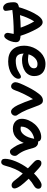

<svg xmlns="http://www.w3.org/2000/svg" viewBox="1176 -1774 769 3160"><g transform="rotate(90 1560.0 -193.5)"><path d="M570.8 121.1Q547.4 121.1 533.7 103.5Q520 85.9 520 62Q520 50.3 527.8 15.9Q535.6 -18.6 538.1 -34.2Q532.2 -34.2 519 -34.7Q505.9 -35.2 498 -35.2Q418.5 -35.2 317.4 -28.8Q216.3 -22.5 143.1 -12.2Q145 1.5 149.4 28.6Q153.8 55.7 156 73Q158.2 90.3 158.2 99.1Q158.2 116.7 143.3 127.9Q128.4 139.2 107.9 139.2Q80.1 139.2 56.4 116.2Q32.7 93.3 25.9 61Q16.1 14.6 16.1 -36.1Q16.1 -67.4 29.1 -86.9Q42 -106.4 73.2 -115.2Q78.6 -116.7 98.1 -121.1Q112.3 -173.3 138.7 -241.7Q165 -310.1 191.9 -360.8Q269.5 -511.2 344.2 -511.2Q401.4 -511.2 450.2 -421.9Q523.4 -291.5 568.8 -147Q586.4 -145 596.2 -145Q637.2 -140.6 655.5 -122.8Q673.8 -105 673.8 -69.8Q673.8 -33.7 659.4 10.5Q645 54.7 620.4 87.9Q595.7 121.1 570.8 121.1ZM269 -252Q247.6 -201.7 228 -138.2Q323.7 -148.4 434.1 -149.9Q412.6 -212.9 384 -274.4Q355.5 -335.9 331.1 -372.1Q296.9 -318.8 269 -252Z M990.7 56.2Q860.8 56.2 796.1 -14.9Q731.4 -85.9 731.4 -206.1Q731.4 -255.9 744.9 -306.2Q758.3 -356.4 784.7 -401.4Q811 -446.3 846.9 -481.4Q882.8 -516.6 931.4 -537.4Q980 -558.1 1033.7 -558.1Q1124 -558.1 1177.7 -510Q1231.4 -461.9 1231.4 -373Q1231.4 -324.2 1210.2 -285.2Q1189 -246.1 1152.1 -221.7Q1115.2 -197.3 1067.9 -184.6Q1020.5 -171.9 966.8 -171.9Q895.5 -171.9 861.3 -199.2Q862.3 -135.3 889.4 -102.1Q916.5 -68.8 978.5 -68.8Q1025.4 -68.8 1065.2 -77.6Q1105 -86.4 1130.4 -98.9Q1155.8 -111.3 1175.8 -123.8Q1195.8 -136.2 1212.6 -145Q1229.5 -153.8 1242.7 -153.8Q1275.4 -153.8 1275.4 -110.8Q1275.4 -82 1253.7 -52.2Q1231.9 -22.5 1195.3 1.7Q1158.7 25.9 1104.5 41Q1050.3 56.2 990.7 56.2ZM1033.7 -426.8Q978.5 -426.8 935.3 -384.8Q892.1 -342.8 873.5 -278.8Q879.9 -278.8 905.8 -274.4Q931.6 -270 953.6 -270Q1020 -270 1061.8 -297.1Q1103.5 -324.2 1103.5 -367.2Q1103.5 -426.8 1033.7 -426.8Z M1401.9 7.8Q1373 7.8 1352.8 -14.2Q1332.5 -36.1 1332.5 -65.9Q1332.5 -112.8 1414.6 -272.9Q1466.8 -377.9 1532.7 -460.9Q1577.1 -516.1 1633.8 -516.1Q1661.6 -516.1 1678.5 -500.7Q1695.3 -485.4 1711.4 -450.2Q1722.7 -423.8 1747.6 -355.7Q1772.5 -287.6 1786.6 -253.9Q1826.2 -161.1 1860.8 -111.8Q1874 -94.2 1878.9 -84.5Q1883.8 -74.7 1883.8 -60.1Q1883.8 -31.7 1863.8 -11.5Q1843.8 8.8 1816.9 8.8Q1763.7 8.8 1709.5 -102.1Q1690.9 -139.2 1660.6 -215.8Q1630.4 -292.5 1610.8 -352.1Q1573.7 -297.4 1532.2 -213.4Q1490.7 -129.4 1464.8 -55.2Q1453.1 -23.4 1438.2 -7.8Q1423.3 7.8 1401.9 7.8Z M2098.6 -21Q2024.9 -21 1979.7 -61.8Q1934.6 -102.5 1934.6 -168.9Q1934.6 -224.1 1959.7 -281.5Q1984.9 -338.9 2025.6 -384.3Q2066.4 -429.7 2122.3 -458.7Q2178.2 -487.8 2235.4 -487.8Q2298.3 -487.8 2309.6 -436Q2313.5 -437 2321.3 -437Q2354.5 -437 2378.7 -417.2Q2402.8 -397.5 2411.6 -366.2Q2440.9 -259.8 2455.1 -223.6Q2482.9 -151.9 2533.7 -89.8Q2544.4 -76.7 2544.9 -56.4Q2545.4 -36.1 2538.1 -17.8Q2530.8 0.5 2514.4 13.7Q2498 26.9 2477.5 26.9Q2451.2 26.9 2433.6 4.9Q2395.5 -44.4 2371.8 -89.6Q2348.1 -134.8 2331.5 -200.2Q2305.7 -137.2 2266.1 -95.7Q2226.6 -54.2 2185.3 -37.6Q2144 -21 2098.6 -21ZM2063.5 -160.2V-151.9Q2078.6 -147.9 2101.6 -147.9Q2155.8 -147.9 2200.2 -206.8Q2244.6 -265.6 2263.7 -373Q2173.3 -355 2118.4 -294.4Q2063.5 -233.9 2063.5 -160.2Z M2647.9 170.9Q2624 170.9 2608.6 156.2Q2593.3 141.6 2593.3 107.9Q2593.3 34.2 2636 -69.3Q2678.7 -172.9 2750 -269Q2730 -289.1 2695.8 -321.3L2661.1 -354Q2634.8 -377.9 2623 -395.5Q2611.3 -413.1 2611.3 -437Q2611.3 -457.5 2624.8 -474.4Q2638.2 -491.2 2662.1 -491.2Q2684.6 -491.2 2700.9 -483.4Q2717.3 -475.6 2747.1 -450.2Q2784.7 -418.5 2835 -369.1Q2877.4 -412.1 2922.4 -444.8Q2988.3 -494.1 3022.9 -494.1Q3052.7 -494.1 3069.3 -480Q3085.9 -465.8 3085.9 -439.9Q3085.9 -399.4 3041 -371.1Q2975.6 -334 2920.9 -282.2Q3003.9 -194.3 3034.2 -151.9Q3081.1 -85.4 3081.1 -47.9Q3081.1 -25.4 3066.4 -12.7Q3051.8 0 3026.4 0Q2984.9 0 2943.4 -58.1Q2908.2 -108.9 2835 -184.1Q2750 -64.9 2708 101.1Q2691.4 170.9 2647.9 170.9Z"/></g></svg>

Font: Shantell Sans Irregular
Style: Regular
Weight: 600
Designer: Stephen Nixon, Anya Danilova, Shantell Martin
Foundry: Arrow Type
Version: Version 1.006;[9816181b4]